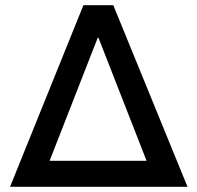

<svg xmlns="http://www.w3.org/2000/svg" viewBox="-20 -720 761 740"><path d="M18.7 0 301.5 -700H416.6L702.7 0H584.1L359.4 -574.7H356.7L132 0ZM117.2 0V-100.3H606.5V0Z"/></svg>

Font: REM Medium
Style: Regular
Weight: 500
Designer: Octavio Pardo
Foundry: Ashler Design
Version: Version 1.005;gftools[0.9.28]